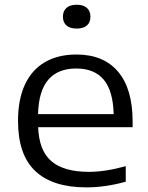

<svg xmlns="http://www.w3.org/2000/svg" viewBox="-20 -781 626 810"><path d="M539.5 -244.5H141Q144.5 -145.5 197 -100.8Q249.5 -56 355.5 -56Q423.5 -56 510.5 -80V-14.5Q424.5 9.5 344.5 9.5Q202 9.5 129 -59.2Q56 -128 56 -271Q56 -361.5 85.2 -424.2Q114.5 -487 169.8 -519Q225 -551 302.5 -551Q417 -551 478.2 -478.5Q539.5 -406 539.5 -268.5ZM140.5 -299.5H459.5Q457 -398 417.5 -445Q378 -492 301.5 -492Q224.5 -492 183.8 -444.8Q143 -397.5 140.5 -299.5ZM245.5 -710.5Q245.5 -734.5 260.5 -747.8Q275.5 -761 303.5 -761Q331.5 -761 346.5 -747.8Q361.5 -734.5 361.5 -710.5Q361.5 -686.5 346.5 -673.5Q331.5 -660.5 303.5 -660.5Q275.5 -660.5 260.5 -673.5Q245.5 -686.5 245.5 -710.5Z"/></svg>

Font: Encode Sans Expanded
Style: Regular
Weight: 400
Width: 7
Designer: Multiple Designers
Foundry: Impallari Type
Version: Version 2.000